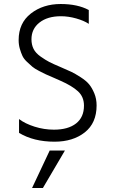

<svg xmlns="http://www.w3.org/2000/svg" viewBox="-20 -700 567 958"><path d="M462 -174Q462 -86 403 -39.5Q344 7 252 7Q148 7 75 -37V-106Q105 -83 152.5 -68Q200 -53 249 -53Q320 -53 359.5 -84Q399 -115 399 -173Q399 -217 369 -244.5Q339 -272 282 -297Q274 -301 247 -312.5Q220 -324 209 -329Q198 -334 175 -346Q152 -358 141.5 -367Q131 -376 115 -391Q99 -406 92 -421Q85 -436 79 -456.5Q73 -477 73 -500Q73 -585 134 -632.5Q195 -680 283 -680Q367 -680 423 -650V-581Q399 -597 360 -608Q321 -619 284 -619Q217 -619 177 -587.5Q137 -556 137 -504Q137 -477 147.5 -456Q158 -435 183 -417.5Q208 -400 226.5 -390.5Q245 -381 283 -365Q318 -350 336 -341.5Q354 -333 382 -315Q410 -297 424.5 -279.5Q439 -262 450.5 -234.5Q462 -207 462 -174ZM194 238H140L228 51H304Z"/></svg>

Font: Hind Madurai Light
Style: Regular
Weight: 300
Designer: Jyotish Sonowal
Foundry: Indian Type Foundry
Version: Version 1.001;PS 1.0;hotconv 1.0.86;makeotf.lib2.5.63406; tt